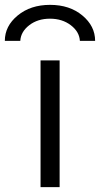

<svg xmlns="http://www.w3.org/2000/svg" viewBox="-51 -767 410 787"><path d="M338.9 -599.6H276.4Q274.4 -636.7 239.3 -663.6Q204.1 -690.4 153.8 -690.4Q103.5 -690.4 68.8 -663.6Q34.2 -636.7 32.2 -599.6H-31.2Q-31.2 -660.2 21.5 -703.6Q74.2 -747.1 154.3 -747.1Q234.4 -747.1 286.6 -703.6Q338.9 -660.2 338.9 -599.6ZM115.2 0V-519.5H193.4V0Z"/></svg>

Font: Gen Shin Gothic Normal
Style: Regular
Weight: 300
Designer: [Source Han Sans]
Ryoko NISHIZUKA  (kana & ideographs); Paul D. Hunt (Latin, Greek & Cyrillic); Wenlong ZHANG  (bopomofo
Version: Version 1.002.20150607